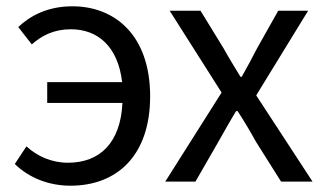

<svg xmlns="http://www.w3.org/2000/svg" viewBox="-20 -577 1028 610"><path d="M204 13C350 13 457 -81 457 -271C457 -465 345 -557 210 -557C130 -557 75 -526 38 -491L81 -436C113 -464 151 -484 205 -484C291 -484 355 -429 368 -316H130V-250H369C363 -123 297 -60 196 -60C143 -60 98 -81 64 -112L27 -56C72 -12 135 13 204 13Z M505 0H601L674 -127C693 -160 711 -193 730 -224H735C755 -193 775 -160 793 -127L873 0H973L794 -274L959 -543H864L797 -424C781 -393 765 -363 748 -333H744C726 -363 707 -393 690 -424L617 -543H519L684 -283Z"/></svg>

Font: Source Han Sans TC
Style: Regular
Weight: 400
Designer: Ryoko NISHIZUKA 西塚涼子 (kana, bopomofo & ideographs); Paul D. Hunt (Latin, Greek & Cyrillic); Sandoll Communications 산돌커뮤니
Foundry: Adobe
Version: Version 2.002;hotconv 1.0.116;makeotfexe 2.5.65601